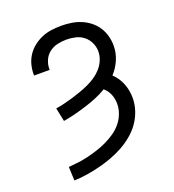

<svg xmlns="http://www.w3.org/2000/svg" viewBox="-136 -634 872 962"><g transform="rotate(-20 300.0 -152.5)"><path d="M96 223 93 150Q120 148 147 144.5Q174 141 200.5 134.5Q227 128 253 119.5Q279 111 304 99Q329 87 351.5 71.5Q374 56 391.5 35Q409 14 419 -12Q429 -38 429 -65Q429 -91 419.5 -115Q410 -139 390 -156Q362 -139 332.5 -127Q303 -115 272.5 -105.5Q242 -96 211 -88Q180 -80 149 -75L134 -147Q158 -151 181 -156.5Q204 -162 227 -169Q250 -176 272.5 -184Q295 -192 317 -202Q339 -212 359 -225.5Q379 -239 395 -257Q411 -275 420.5 -297.5Q430 -320 430 -344Q430 -368 419.5 -390.5Q409 -413 390 -428Q371 -443 347 -448.5Q323 -454 299 -454Q275 -454 251 -448.5Q227 -443 208 -428.5Q189 -414 179 -391.5Q169 -369 169 -345V-340H86V-348Q86 -374 93 -399.5Q100 -425 115 -447Q130 -469 151 -485Q172 -501 196 -511Q220 -521 246.5 -524.5Q273 -528 299 -528Q325 -528 351.5 -524Q378 -520 402.5 -510Q427 -500 448 -483.5Q469 -467 483.5 -445Q498 -423 505 -397Q512 -371 512 -345Q512 -306 496.5 -270Q481 -234 455 -206Q469 -193 480 -176.5Q491 -160 498 -142Q505 -124 508.5 -105Q512 -86 512 -66Q512 -31 500.5 2.5Q489 36 469 64Q449 92 421.5 114.5Q394 137 363.5 153.5Q333 170 300.5 182Q268 194 234 202.5Q200 211 165.5 216.5Q131 222 96 223Z"/></g></svg>

Font: Iosevka Extended
Style: Regular
Weight: 400
Width: 7
Monospace: yes
Designer: Belleve Invis
Foundry: Belleve Invis
Version: Version 32.5.0; ttfautohint (v1.8.4)